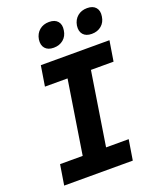

<svg xmlns="http://www.w3.org/2000/svg" viewBox="-171 -1057 943 1157"><g transform="rotate(-20 300.0 -479.0)"><path d="M506 -802Q469 -802 451 -823Q433 -844 438 -880Q444 -916 469 -937Q494 -958 531 -958Q568 -958 586 -937Q604 -916 598 -880Q593 -844 568 -823Q543 -802 506 -802ZM262 -802Q225 -802 207 -823Q189 -844 194 -880Q200 -916 225 -937Q250 -958 287 -958Q324 -958 342 -937Q360 -916 354 -880Q349 -844 324 -823Q299 -802 262 -802ZM36 0 57 -130H202L276 -600H131L152 -730H592L571 -600H426L352 -130H497L476 0Z"/></g></svg>

Font: JetBrains Mono NL ExtraBold
Style: Italic
Weight: 800
Italic angle: -9°
Monospace: yes
Designer: Philipp Nurullin, Konstantin Bulenkov
Foundry: JetBrains
Version: Version 2.305; ttfautohint (v1.8.4.7-5d5b)